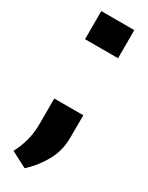

<svg xmlns="http://www.w3.org/2000/svg" viewBox="-190 -564 607 785"><g transform="rotate(30 113.0 -171.5)"><path d="M35.6 -395V-527.8H191.4V-395ZM85.4 185.5 10.7 146.5Q28.3 112.8 38.1 76.4Q47.9 40 47.9 -5.9V-122.1H185.1L184.6 -14.6Q184.6 45.9 155.3 97.7Q126 149.4 85.4 185.5Z"/></g></svg>

Font: Roboto Slab ExtraBold
Style: Regular
Weight: 800
Designer: Google
Version: Version 2.001; ttfautohint (v1.8.3)